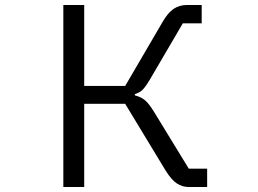

<svg xmlns="http://www.w3.org/2000/svg" viewBox="-20 -753 1040 773"><path d="M235 0V-733H319V-407H484L633 -662Q655 -701 678.5 -717Q702 -733 734 -733H792V-659H716L583 -432Q565 -402 553.5 -391Q542 -380 523 -374V-369Q547 -363 563 -350Q579 -337 600 -303L740 -74H814V0H740Q714 0 692 -14.5Q670 -29 647 -66L484 -335H319V0Z"/></svg>

Font: IBM Plex Sans JP
Style: Regular
Weight: 400
Designer: Mike Abbink; Paul van der Laan; Pieter van Rosmalen; Wujin Sim; Yejin Wi; Jinhee Kim; Boomi Park; Yona Kim; Kichan Ma
Foundry: Sandoll Inc.
Version: Version 1.000